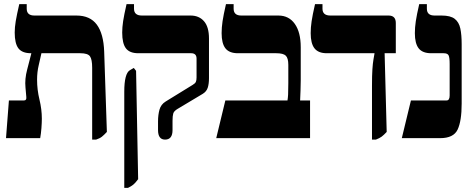

<svg xmlns="http://www.w3.org/2000/svg" viewBox="-20 -667 2281 927"><path d="M9 0 23 -182H96Q109 -182 107 -199L103 -245Q99 -285 111 -330.5Q123 -376 131 -408V-410H130Q87 -410 69 -433.5Q51 -457 51 -510Q51 -535 56 -565Q61 -595 73 -647H109V-625Q109 -592 146 -592H349Q415 -592 447.5 -548Q480 -504 483 -418L496 -30Q482 -15 472 -7Q462 1 444 7H425V-340Q425 -380 414.5 -395Q404 -410 368 -410H180Q175 -386 167 -352.5Q159 -319 159 -282Q159 -234 170.5 -186.5Q182 -139 182 -94Q182 -75 180 -48.5Q178 -22 174 0Z M777 7Q743 7 743 -39V-81Q743 -112 750 -137.5Q757 -163 780 -177L910 -257Q922 -264 925.5 -271.5Q929 -279 929 -293V-384Q929 -410 903 -410H648Q606 -410 588 -433.5Q570 -457 570 -510Q570 -535 574.5 -565Q579 -595 591 -647H627V-625Q627 -592 665 -592H900Q941 -592 965 -564.5Q989 -537 989 -481V-290Q989 -262 983 -243.5Q977 -225 959 -214L837 -141Q820 -131 816.5 -119Q813 -107 813 -84V-39Q813 7 777 7ZM580 240V-224Q580 -312 607 -328L626 -339L637 -325L647 198Q634 216 623.5 224.5Q613 233 598 240Z M1024 0 1068 -182H1368Q1370 -193 1371 -210.5Q1372 -228 1372 -266V-354Q1372 -386 1360 -398Q1348 -410 1314 -410H1129Q1087 -410 1068.5 -433.5Q1050 -457 1050 -507Q1050 -534 1054.5 -564.5Q1059 -595 1071 -647H1108V-625Q1108 -592 1145 -592H1324Q1375 -592 1403.5 -551.5Q1432 -511 1432 -439V-279Q1432 -261 1431 -231.5Q1430 -202 1429 -182H1477V0Z M1776 7V-253Q1776 -303 1778 -332.5Q1780 -362 1783 -379Q1786 -396 1788 -408V-410H1558Q1517 -410 1498.5 -433.5Q1480 -457 1480 -507Q1480 -534 1484.5 -564.5Q1489 -595 1501 -647H1537V-625Q1537 -592 1575 -592H1856Q1891 -592 1891 -556V-410H1837L1847 -30Q1833 -15 1823 -7.5Q1813 0 1795 7Z M1920 0 1964 -182H2136Q2151 -182 2151 -206V-358Q2151 -389 2146 -399.5Q2141 -410 2122 -410H2062Q2020 -410 2001.5 -433.5Q1983 -457 1983 -507Q1983 -534 1987.5 -564.5Q1992 -595 2004 -647H2041V-625Q2041 -592 2078 -592H2112Q2155 -592 2175.5 -576Q2196 -560 2202.5 -529.5Q2209 -499 2209 -454V-167Q2209 -83 2189.5 -41.5Q2170 0 2105 0Z"/></svg>

Font: Noto Serif Hebrew Condensed Black
Style: Regular
Weight: 900
Width: 3
Designer: Monotype Design Team
Foundry: Monotype Imaging Inc.
Version: Version 2.004; ttfautohint (v1.8.4.7-5d5b)